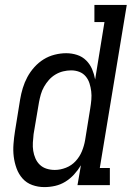

<svg xmlns="http://www.w3.org/2000/svg" viewBox="-20 -755 540 783"><path d="M161 8Q161 8 161 8Q161 8 161 8Q161 8 161 8Q161 8 161 8Q135 8 111.5 -0.5Q88 -9 72 -27Q56 -45 47.5 -68.5Q39 -92 36 -116.5Q33 -141 35 -167.5Q37 -194 41 -219L62 -349Q66 -373 73 -396Q80 -419 91.5 -440.5Q103 -462 120 -481Q137 -500 158 -513Q179 -526 203 -532Q227 -538 250 -538Q273 -538 294.5 -531Q316 -524 331.5 -508.5Q347 -493 355.5 -473Q364 -453 368 -431L406 -665H365V-735H497L387 -70H428V0H296L310 -81Q298 -61 282 -43.5Q266 -26 246.5 -14Q227 -2 205 3Q183 8 161 8ZM204 -62Q226 -62 249 -71Q272 -80 288.5 -98Q305 -116 314 -138Q323 -160 327 -183L348 -313Q351 -331 352.5 -348.5Q354 -366 352 -382.5Q350 -399 345 -415Q340 -431 329.5 -443.5Q319 -456 303.5 -462Q288 -468 270 -468Q254 -468 237.5 -464Q221 -460 206 -451Q191 -442 179.5 -429Q168 -416 159.5 -401Q151 -386 146.5 -370Q142 -354 139 -338L117 -208Q115 -191 114 -173.5Q113 -156 115.5 -140Q118 -124 124.5 -109Q131 -94 142.5 -83Q154 -72 170 -67Q186 -62 203 -62Z"/></svg>

Font: Iosevka Curly Slab Oblique
Style: Regular
Weight: 400
Italic angle: -9°
Monospace: yes
Designer: Belleve Invis
Foundry: Belleve Invis
Version: Version 11.1.0; ttfautohint (v1.8.3)